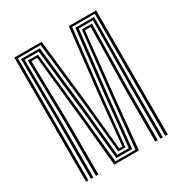

<svg xmlns="http://www.w3.org/2000/svg" viewBox="-184 -936 1017 1072"><g transform="rotate(-30 324.5 -400.0)"><path d="M60.8 0V-800H236.5L281.8 -397.8L314.2 -68.5H334.5L366.8 -397.8L412 -800H588V0H572V-787H425.8L380.5 -386.2L347.2 -55.5H301.5L268 -386.2L222.8 -787H76.5V0ZM125.2 0V-339L117.8 -747.8H183L226.8 -344L259.8 -16.2H388.8L421.8 -344L465.8 -747.8H531L523.5 -339V0H507.8V-330L515.5 -734.8H478.5L435.5 -330.2L403.8 -3.2H245L213.2 -330.2L170.5 -734.8H133.2L141 -330V0ZM92.5 0V-359L88.8 -774H209.5L254.8 -374L287.2 -42.5H361.2L394 -374L439.2 -774H559.8L556.2 -359V0H540.5V-347.5L544.8 -760.8H453.2L408 -356.5L375 -29.2H273.8L240.8 -356.5L195.2 -760.8H104L108.2 -347.5V0Z"/></g></svg>

Font: Big Shoulders Inline Text Thin
Style: Regular
Weight: 400
Version: Version 2.002